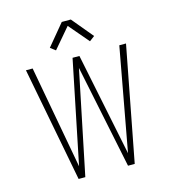

<svg xmlns="http://www.w3.org/2000/svg" viewBox="-136 -1079 1072 1190"><g transform="rotate(-15 400.0 -483.5)"><path d="M263 0H220L79 -735H122L243 -75L378 -735H422L557 -75L678 -735H721L580 0H537L400 -664ZM291 -806 258 -831 371 -967H429L542 -831L509 -806L400 -934Z"/></g></svg>

Font: Iosevka Aile Extralight
Style: Regular
Weight: 200
Designer: Belleve Invis
Foundry: Belleve Invis
Version: Version 31.1.0; ttfautohint (v1.8.4)